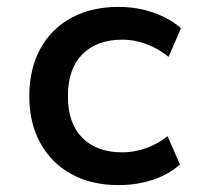

<svg xmlns="http://www.w3.org/2000/svg" viewBox="-20 -528 575 557"><path d="M324 9Q245 9 187 -23Q129 -55 97 -113Q65 -171 65 -249Q65 -328 97 -386.5Q129 -445 187.5 -476.5Q246 -508 324 -508Q378 -508 426 -491Q474 -474 505 -446L469 -363Q440 -387 405 -400Q370 -413 336 -413Q261 -413 219 -370.5Q177 -328 177 -249Q177 -170 219 -128Q261 -86 335 -86Q370 -86 404.5 -98.5Q439 -111 466 -133L502 -51Q472 -23 425 -7Q378 9 324 9Z"/></svg>

Font: Nunito Sans 7pt SemiBold
Style: Regular
Weight: 600
Designer: Vernon Adams
Foundry: Vernon Adams
Version: Version 3.101;gftools[0.9.27]